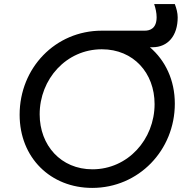

<svg xmlns="http://www.w3.org/2000/svg" viewBox="-20 -907 921 939"><path d="M431 12C658 12 835 -172 835 -400C835 -516 788 -612 713 -676H726C801 -676 849 -732 849 -822C849 -844 843 -866 835 -887H734C741 -866 746 -844 746 -823C746 -768 714 -757 688 -757H478C250 -757 76 -574 76 -346C76 -135 228 12 431 12ZM174 -348C174 -520 304 -666 478 -666C633 -666 736 -550 736 -398C736 -225 605 -79 432 -79C278 -79 174 -196 174 -348Z"/></svg>

Font: Mluvka Medium
Style: Italic
Weight: 500
Italic angle: -8°
Designer: Modified by Jiří Krblich, Original typeface by Gumpita Rahayu
Foundry: Gumpita Rahayu & Jiří Krblich
Version: Version 2.000;Glyphs 3.1.1 (3134)